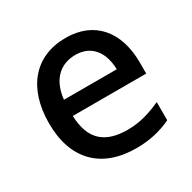

<svg xmlns="http://www.w3.org/2000/svg" viewBox="-130 -680 823 822"><g transform="rotate(-30 281.5 -269.5)"><path d="M320 11C382 11 439 -1 493 -27V-117C439 -92 387 -76 327 -76C217 -76 156 -125 152 -245H515V-299C515 -454 433 -550 292 -550C140 -550 48 -443 48 -268C48 -89 148 11 320 11ZM154 -324C163 -413 213 -466 292 -466C369 -466 413 -411 415 -324Z"/></g></svg>

Font: Noto Sans Mono SemiCondensed Medium
Style: Regular
Weight: 500
Width: 4
Designer: Monotype Design Team
Foundry: Monotype Imaging Inc.
Version: Version 2.014